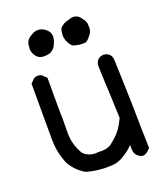

<svg xmlns="http://www.w3.org/2000/svg" viewBox="-135 -796 770 905"><g transform="rotate(-20 250.0 -343.5)"><path d="M126 -694.3Q153.3 -713.9 183.6 -702.1Q237.3 -675.8 210.9 -619.1Q195.3 -580.1 153.3 -580.1Q117.2 -577.1 101.6 -610.4Q92.8 -627.9 96.7 -646.5Q96.7 -679.7 126 -694.3ZM315.4 -702.1Q356.4 -718.8 378.9 -682.6Q396.5 -664.1 393.6 -639.6Q396.5 -614.3 378.9 -596.7Q369.1 -583 355.5 -574.2Q321.3 -570.3 289.1 -583Q251 -624 269.5 -676.8Q288.1 -697.3 315.4 -702.1ZM60.5 -491.2Q70.3 -504.9 87.9 -503.9Q104.5 -504.9 115.2 -491.2Q121.1 -485.4 127.9 -479.5V-330.1Q129.9 -270.5 128.4 -208Q127 -145.5 159.2 -91.8Q190.4 -61.5 235.4 -68.4Q267.6 -64.5 294.9 -78.1Q334 -108.4 350.1 -129.4Q366.2 -150.4 382.8 -185.5Q379.9 -249 377.9 -312.5Q374 -381.8 372.1 -453.1Q377 -488.3 412.1 -491.2Q451.2 -488.3 453.1 -448.2Q455.1 -389.6 457 -331.1Q460.9 -224.6 461.9 -118.2Q462.9 -61.5 464.8 -4.9Q459 1 453.1 6.8Q425.8 33.2 398.4 5.9Q382.8 -6.8 385.7 -47.9Q377.9 -40 364.3 -28.8Q350.6 -17.6 329.1 -4.9Q301.8 11.7 269.5 12.7Q206.1 16.6 145.5 -1Q100.6 -26.4 74.2 -72.3Q48.8 -131.8 48.3 -196.3Q47.9 -260.7 47.9 -325.2V-479.5Q53.7 -485.4 60.5 -491.2Z"/></g></svg>

Font: NaikaiFont
Style: Regular
Weight: 400
Version: Version 1.67